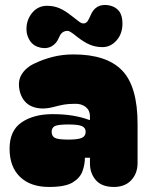

<svg xmlns="http://www.w3.org/2000/svg" viewBox="-20 -742 591 762"><path d="M175 0Q101 0 59.5 -40Q18 -80 18 -152Q18 -224 66 -256.5Q114 -289 189 -289Q233 -289 269 -283Q305 -277 334 -266H337V-281Q337 -304 320 -317.5Q303 -331 277 -330Q252 -330 234.5 -327Q217 -324 191 -317Q143 -305 108 -319Q73 -333 60 -374Q48 -417 65.5 -446Q83 -475 119 -491Q150 -506 188.5 -516Q227 -526 272 -526Q403 -526 464.5 -462.5Q526 -399 526 -250V-95Q526 -54 501 -27Q476 0 432 0Q384 0 360.5 -27Q337 -54 337 -93V-116H317Q317 -90 307.5 -63Q298 -36 268.5 -18Q239 0 175 0ZM185 -219Q185 -202 197.5 -195Q210 -188 252 -188Q290 -188 305 -195Q320 -202 320 -219Q320 -235 305 -241.5Q290 -248 252 -248Q210 -248 197.5 -241.5Q185 -235 185 -219ZM167 -719Q193 -719 215.5 -709.5Q238 -700 263 -680Q283 -665 293.5 -656.5Q304 -648 314 -649Q323 -651 328 -658.5Q333 -666 339 -680Q359 -730 412 -721Q438 -716 452 -698.5Q466 -681 466 -649Q466 -608 442.5 -581.5Q419 -555 387 -555Q360 -555 337 -564.5Q314 -574 286 -596Q269 -610 259.5 -615.5Q250 -621 242 -619Q223 -616 214 -593Q205 -570 185.5 -558.5Q166 -547 140 -553Q113 -559 99 -580Q85 -601 85 -626Q85 -664 108 -691.5Q131 -719 167 -719Z"/></svg>

Font: Bagel Fat One
Style: Regular
Weight: 400
Designer: Kyung-won Kim
Foundry: JAMO
Version: Version 1.000; ttfautohint (v1.8.4.7-5d5b);gftools[0.9.28]